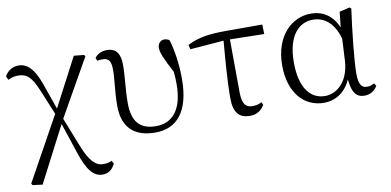

<svg xmlns="http://www.w3.org/2000/svg" viewBox="-70 -735 2341 1150"><g transform="rotate(-10 1100.5 -159.5)"><path d="M472 207C510 207 533 187 549 153L538 135C523 143 507 146 487 146C443 146 407 114 369 19L297 -163L493 -509L486 -518L425 -524L271 -230L214 -392C180 -485 141 -524 88 -524C50 -524 20 -503 4 -473L14 -450C30 -458 48 -465 74 -465C126 -465 155 -443 192 -353L255 -201L41 186L47 196L107 204L282 -134L344 52C379 160 417 207 472 207Z M827 14C956 14 1039 -73 1039 -276C1039 -365 1026 -448 1007 -514C1000 -522 988 -526 974 -526C952 -526 935 -507 935 -482C935 -453 950 -416 998 -326C1001 -298 1002 -274 1002 -250C1002 -93 936 -23 838 -23C738 -23 694 -78 694 -189C694 -276 706 -340 706 -418C706 -484 684 -523 625 -523C591 -523 566 -509 551 -488L558 -470C566 -472 577 -473 588 -473C629 -473 642 -455 642 -398C642 -342 629 -267 629 -183C629 -44 707 14 827 14Z M1402 14C1444 14 1472 -5 1491 -37L1484 -55C1468 -46 1451 -41 1428 -41C1390 -41 1367 -59 1365 -130L1363 -458L1571 -454L1569 -512H1349C1240 -512 1176 -501 1113 -468L1119 -441L1324 -457C1315 -344 1304 -221 1304 -111C1304 -20 1339 14 1402 14Z M1853 14C1916 14 1981 -18 2017 -99C2025 -15 2051 14 2100 14C2135 14 2162 -5 2178 -32L2167 -49C2153 -41 2142 -36 2124 -36C2091 -36 2073 -56 2073 -125C2073 -199 2092 -379 2111 -514L2101 -522L2039 -507L2029 -413C1995 -492 1937 -526 1865 -526C1755 -526 1644 -434 1644 -249C1644 -82 1733 14 1853 14ZM2026 -346 2019 -210C2010 -80 1933 -25 1867 -25C1773 -25 1716 -106 1716 -255C1716 -422 1790 -488 1872 -488C1934 -488 1996 -452 2026 -346Z"/></g></svg>

Font: Noto Serif HK Light
Style: Regular
Weight: 300
Designer: Ryoko NISHIZUKA 西塚涼子 (kana & ideographs); Frank Grießhammer (Latin, Greek & Cyrillic); Wenlong ZHANG 张文龙 (bopomofo); San
Foundry: Adobe
Version: Version 2.001;hotconv 1.1.0;makeotfexe 2.6.0